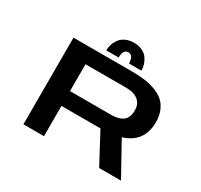

<svg xmlns="http://www.w3.org/2000/svg" viewBox="-177 -1112 1404 1343"><g transform="rotate(30 525.0 -440.5)"><path d="M401 -737.5Q401 -762.5 408.8 -786.5Q416.5 -810.5 432.5 -832.2Q448.5 -854 477.2 -867.5Q506 -881 544 -881Q582 -881 610.5 -867.5Q639 -854 654.5 -832.2Q670 -810.5 677.5 -786.5Q685 -762.5 685 -737.5H585Q585 -745 584 -753.2Q583 -761.5 579.5 -774.2Q576 -787 566.5 -795.2Q557 -803.5 543 -803.5Q501 -803.5 501 -737.5ZM625.5 -244.5H324V0H158V-700H627.5Q681.5 -700 725.5 -695Q769.5 -690 813.5 -675Q857.5 -660 887 -636Q916.5 -612 935 -571.2Q953.5 -530.5 953.5 -476Q953.5 -313 799 -265.5L946 0H769.5L639 -244.5ZM324 -581V-364H655.5Q719 -364 751.8 -390Q784.5 -416 784.5 -474.5Q784.5 -523.5 751 -552.2Q717.5 -581 651.5 -581Z"/></g></svg>

Font: League Mono Extended SemiBold
Style: Regular
Weight: 600
Width: 9
Designer: Tyler Finck
Foundry: The League of Moveable Type / Tyler Finck
Version: Version 2.210